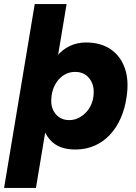

<svg xmlns="http://www.w3.org/2000/svg" viewBox="-44 -720 666 940"><path d="M-24 200 126 -700H282L132 200ZM377 -512Q449 -512 497.5 -479Q546 -446 567 -386.5Q588 -327 576 -247Q568 -189 547 -141.5Q526 -94 493.5 -59.5Q461 -25 418.5 -6.5Q376 12 325 12Q255 12 215 -22Q175 -56 162 -115.5Q149 -175 161 -252Q169 -314 187.5 -362.5Q206 -411 234 -444.5Q262 -478 298 -495Q334 -512 377 -512ZM324 -368Q300 -368 280 -358.5Q260 -349 244.5 -332Q229 -315 219.5 -292.5Q210 -270 208 -245Q202 -195 227 -163.5Q252 -132 295 -132Q319 -132 339.5 -142Q360 -152 376 -168.5Q392 -185 402 -207Q412 -229 414 -254Q419 -304 393.5 -336Q368 -368 324 -368Z"/></svg>

Font: Figtree Light ExtraBold
Style: Italic
Weight: 800
Italic angle: -9.5°
Version: Version 2.001;gftools[0.9.30]